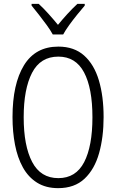

<svg xmlns="http://www.w3.org/2000/svg" viewBox="-20 -967 603 997"><path d="M282 10Q218 10 172.5 -18.5Q127 -47 99 -97.5Q71 -148 58 -215Q45 -282 45 -359Q45 -531 104.5 -628Q164 -725 283 -725Q365 -725 417 -678.5Q469 -632 493.5 -549.5Q518 -467 518 -359Q518 -255 494.5 -171.5Q471 -88 419 -39Q367 10 282 10ZM283 -42Q374 -42 417 -125Q460 -208 460 -358Q460 -509 416.5 -591Q373 -673 283 -673Q190 -673 146.5 -589Q103 -505 103 -358Q103 -210 147 -126Q191 -42 283 -42ZM254 -788Q242 -810 222.5 -837Q203 -864 182 -890.5Q161 -917 144 -938V-947H181Q206 -924 232 -895Q258 -866 281 -838Q304 -866 329.5 -894Q355 -922 382 -947H420V-938Q402 -917 380.5 -890.5Q359 -864 339.5 -837Q320 -810 308 -788Z"/></svg>

Font: Noto Sans Mono SemiCondensed Light
Style: Regular
Weight: 300
Width: 4
Designer: Monotype Design Team
Foundry: Monotype Imaging Inc.
Version: Version 2.014; ttfautohint (v1.8.4.7-5d5b)